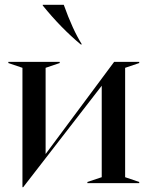

<svg xmlns="http://www.w3.org/2000/svg" viewBox="-20 -767 617 804"><path d="M74 -483 15 -503V-508H230V-503L171 -483V-122L458 -508H563V-503L504 -483V-25L563 -5V0H346V-5L406 -25V-408L77 17H74ZM159 -744V-747H247Q284 -643 323 -581H318Q235 -650 159 -744Z"/></svg>

Font: Nyght Serif
Style: Regular
Weight: 400
Designer: Maksym Kobuzan
Version: Version 0.410;July 4, 2025;FontCreator 15.0.0.2958 64-bit